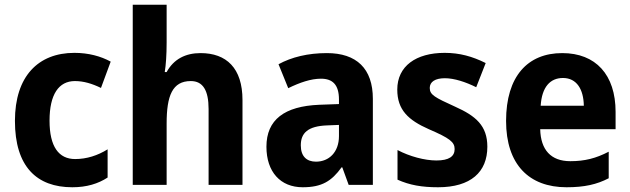

<svg xmlns="http://www.w3.org/2000/svg" viewBox="-20 -780 2658 810"><path d="M285 10C346 10 394 -5 434 -31V-150C392 -124 346 -109 297 -109C228 -109 189 -161 189 -271C189 -382 228 -438 296 -438C333 -438 369 -427 406 -409L447 -520C405 -543 353 -557 294 -557C141 -557 43 -458 43 -270C43 -77 135 10 285 10Z M683 -601V-760H540V0H683V-259C683 -376 707 -438 785 -438C836 -438 860 -399 860 -320V0H1003V-358C1003 -493 935 -556 826 -556C763 -556 713 -531 683 -476H675C680 -506 683 -549 683 -601Z M1359 -556C1279 -556 1210 -539 1155 -509L1196 -408C1245 -432 1292 -448 1334 -448C1383 -448 1410 -423 1410 -360V-341L1327 -338C1180 -332 1104 -275 1104 -161C1104 -55 1163 10 1257 10C1338 10 1379 -16 1421 -74H1424L1451 0H1553V-363C1553 -491 1484 -556 1359 -556ZM1360 -251 1410 -253V-206C1410 -138 1368 -98 1313 -98C1274 -98 1249 -120 1249 -167C1249 -219 1279 -248 1360 -251Z M2036 -161C2036 -250 1987 -291 1900 -330C1814 -369 1793 -380 1793 -409C1793 -435 1816 -450 1857 -450C1896 -450 1945 -434 1989 -412L2029 -514C1973 -542 1919 -557 1856 -557C1735 -557 1656 -501 1656 -402C1656 -316 1703 -273 1789 -235C1877 -197 1898 -181 1898 -151C1898 -120 1874 -103 1821 -103C1772 -103 1708 -120 1657 -147V-22C1708 1 1760 10 1828 10C1966 10 2036 -54 2036 -161Z M2352 -556C2206 -556 2115 -458 2115 -270C2115 -86 2212 10 2370 10C2446 10 2498 -2 2548 -28V-140C2494 -112 2447 -100 2386 -100C2304 -100 2261 -148 2259 -235H2577V-308C2577 -465 2493 -556 2352 -556ZM2355 -451C2413 -451 2442 -403 2443 -334H2261C2266 -413 2301 -451 2355 -451Z"/></svg>

Font: Noto Sans Khmer SemiCondensed
Style: Bold
Weight: 700
Width: 4
Designer: Danh Hong and the Monotype Design Team
Foundry: Monotype Imaging Inc.
Version: Version 2.004